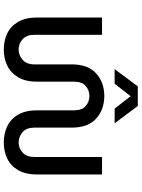

<svg xmlns="http://www.w3.org/2000/svg" viewBox="114 -854 752 1020"><g transform="rotate(90 490.0 -344.0)"><path d="M244 12Q196 12 157.5 -6.5Q119 -25 96 -64.5Q73 -104 73 -166V-510H165V-150Q165 -109 188.5 -88Q212 -67 243 -67Q273 -67 297.5 -88Q322 -109 322 -150V-348Q322 -436 370 -479Q418 -522 490 -522Q562 -522 610 -479Q658 -436 658 -348V-150Q658 -109 682 -88Q706 -67 737 -67Q767 -67 790.5 -88Q814 -109 814 -150V-510H907V-166Q907 -104 884 -64.5Q861 -25 822.5 -6.5Q784 12 737 12Q690 12 651 -6.5Q612 -25 589 -64.5Q566 -104 566 -166V-362Q566 -404 543 -423.5Q520 -443 490 -443Q460 -443 437 -423.5Q414 -404 414 -362V-166Q414 -104 390.5 -64.5Q367 -25 328.5 -6.5Q290 12 244 12ZM347 -577 439 -700H543L635 -577H557L491 -662L425 -577Z"/></g></svg>

Font: MuseoModerno
Style: Regular
Weight: 400
Designer: Pablo Cosgaya, Héctor Gatti, Marcela Romero, and the Authors of The MuseoModerno Project.
Foundry: Omnibus-Type Team
Version: Version 1.001